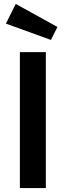

<svg xmlns="http://www.w3.org/2000/svg" viewBox="-20 -956 334 976"><path d="M10 -836 239 -753 272 -819 60 -936ZM81 -691V0H213V-691Z"/></svg>

Font: Fira Sans Medium
Style: Regular
Weight: 500
Designer: Carrois Corporate & Edenspiekermann AG
Foundry: Carrois Corporate GbR & Edenspiekermann AG
Version: Version 4.203